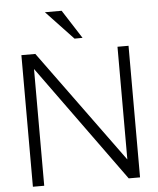

<svg xmlns="http://www.w3.org/2000/svg" viewBox="-61 -987 854 1039"><g transform="rotate(-5 366.0 -467.5)"><path d="M75.2 0V-714.8H150.9L597.2 -102.5V-714.8H657.2V0H595.7L136.7 -634.3V0ZM369.6 -778.8 222.2 -935.1H313L413.1 -779.3Z"/></g></svg>

Font: Pontano Sans Light
Style: Regular
Weight: 300
Designer: Vernon Adams
Foundry: Vernon Adams
Version: Version 2.001